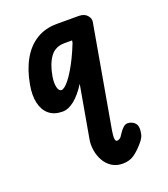

<svg xmlns="http://www.w3.org/2000/svg" viewBox="-164 -615 1014 1159"><g transform="rotate(-20 343.0 -35.5)"><path d="M425 428.5Q383 428.5 353.8 408.8Q324.5 389 307.2 357.8Q290 326.5 284.5 290.2Q279 254 285 221L344 -113.5Q325 -83.5 305.8 -60.8Q286.5 -38 267.2 -22.5Q248 -7 228.8 1Q209.5 9 190 9Q137.5 9 104.5 -18Q71.5 -45 59.8 -94.5Q48 -144 60 -210.5Q75.5 -299.5 111.8 -364.5Q148 -429.5 204.8 -465Q261.5 -500.5 337.5 -500.5H477.5Q514.5 -500.5 532.2 -479.5Q550 -458.5 546 -438L430.5 219Q427.5 236.5 426.8 249.2Q426 262 427 270.2Q428 278.5 431 282.5Q434 286.5 438.5 286.5Q446.5 286.5 453.5 282.5Q460.5 278.5 464 274.5L485 244Q495 229.5 507.2 219.2Q519.5 209 532.5 209Q556 209 574.2 223.5Q592.5 238 592.5 267Q592.5 280.5 588.2 300.8Q584 321 562.5 346.5Q530 385 499 406.8Q468 428.5 425 428.5ZM228.5 -115.5Q237.5 -115.5 250.5 -125.8Q263.5 -136 279.5 -156.2Q295.5 -176.5 313.2 -206Q331 -235.5 350 -274.2Q369 -313 387.5 -360L390.5 -375.5H341.5Q281 -375.5 249 -330.5Q217 -285.5 204.5 -210.5Q198 -169.5 204.8 -142.5Q211.5 -115.5 228.5 -115.5Z"/></g></svg>

Font: Edu VIC WA NT Hand Pre
Style: Regular
Weight: 400
Designer: Tina and Corey Anderson, Eben Sorkin, Mirko Velimirovic
Foundry: Google for Education
Version: Version 1.000